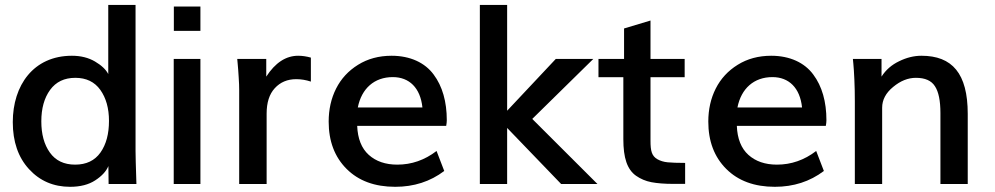

<svg xmlns="http://www.w3.org/2000/svg" viewBox="-20 -737 3985 769"><path d="M280.8 -77.6C236.3 -77.6 202.6 -93.8 179.7 -126C156.7 -158.2 145.5 -199.7 145.5 -251C145.5 -302.7 157.2 -344.7 180.7 -377C204.1 -409.2 237.8 -425.3 281.7 -425.3C325.2 -425.3 358.9 -409.2 381.8 -377C404.8 -344.7 416.5 -303.2 416.5 -252.9C416.5 -200.7 405.3 -158.7 382.3 -126C359.4 -93.8 325.7 -77.6 280.8 -77.6ZM260.7 11.2C301.8 11.2 335.4 2.4 361.3 -14.6C387.7 -31.7 405.3 -50.8 414.1 -71.8L415 0H526.4C523.9 -72.8 522.9 -116.7 522.9 -131.8V-717.3H413.6V-440.4C404.3 -458.5 386.2 -475.6 360.4 -490.7C334.5 -505.9 303.7 -513.7 268.1 -513.7C113.8 -513.7 31.2 -395 31.2 -248C31.2 -169.9 52.7 -106.9 96.2 -59.6C139.6 -12.2 194.8 11.2 260.7 11.2Z M782.7 -613.3V-710.9H676.3V-613.3ZM782.7 0V-501H675.8V0Z M1047.9 0V-281.7C1047.9 -326.2 1058.6 -359.9 1080.6 -383.8C1102.5 -407.7 1130.9 -419.9 1166.5 -419.9C1186.5 -419.9 1206.1 -416.5 1225.1 -410.2V-506.3C1207.5 -511.2 1190.4 -513.7 1174.3 -513.7C1125 -513.7 1082.5 -485.8 1046.4 -430.2V-501H930.2L932.1 -480C933.6 -465.8 934.6 -448.7 936 -427.7C937.5 -406.7 938 -389.6 938 -376V0Z M1413.1 -306.6C1428.2 -382.8 1479.5 -428.2 1553.2 -428.2C1619.1 -428.2 1663.6 -385.3 1671.9 -306.6ZM1563 11.2C1637.7 11.2 1703.1 -9.8 1759.3 -52.2L1728.5 -132.3C1680.7 -95.7 1628.4 -77.6 1571.3 -77.6C1523.9 -77.6 1485.8 -90.8 1457 -116.7C1428.2 -142.6 1412.6 -181.6 1410.6 -232.9H1767.1C1768.6 -241.2 1769.5 -248.5 1769.5 -255.4C1769.5 -329.6 1752 -391.6 1716.8 -438.5C1682.1 -485.8 1623 -513.7 1548.3 -513.7C1497.6 -513.7 1452.6 -501.5 1414.1 -477.5C1375.5 -453.6 1346.2 -421.9 1326.2 -382.3C1306.2 -342.8 1296.4 -298.3 1296.4 -250C1296.4 -171.4 1320.3 -108.4 1368.2 -60.5C1416 -12.7 1481 11.2 1563 11.2Z M2011.2 0V-224.6L2227.5 0H2373L2111.8 -260.7L2356.4 -501H2206.1L2011.2 -293.5V-717.3H1901.9V0Z M2724.1 -84.5C2693.4 -84.5 2670.4 -85.4 2654.3 -86.9C2638.2 -88.4 2624.5 -92.8 2613.3 -99.1C2590.3 -112.3 2585.4 -132.3 2585.4 -173.3V-427.7H2722.2V-501H2585.4V-654.8L2479.5 -623V-501H2377V-427.7H2476.6V-179.7C2476.6 -105 2491.7 -58.6 2527.3 -33.2C2545.4 -20.5 2565.9 -11.7 2588.9 -7.3C2611.8 -2.9 2641.6 -0.5 2677.2 -0.5H2724.1Z M2933.6 -306.6C2948.7 -382.8 3000 -428.2 3073.7 -428.2C3139.6 -428.2 3184.1 -385.3 3192.4 -306.6ZM3083.5 11.2C3158.2 11.2 3223.6 -9.8 3279.8 -52.2L3249 -132.3C3201.2 -95.7 3148.9 -77.6 3091.8 -77.6C3044.4 -77.6 3006.3 -90.8 2977.5 -116.7C2948.7 -142.6 2933.1 -181.6 2931.2 -232.9H3287.6C3289.1 -241.2 3290 -248.5 3290 -255.4C3290 -329.6 3272.5 -391.6 3237.3 -438.5C3202.6 -485.8 3143.6 -513.7 3068.8 -513.7C3018.1 -513.7 2973.1 -501.5 2934.6 -477.5C2896 -453.6 2866.7 -421.9 2846.7 -382.3C2826.7 -342.8 2816.9 -298.3 2816.9 -250C2816.9 -171.4 2840.8 -108.4 2888.7 -60.5C2936.5 -12.7 3001.5 11.2 3083.5 11.2Z M3513.2 0V-305.7C3513.2 -336.9 3527.8 -364.7 3557.1 -388.7C3586.4 -413.1 3616.7 -425.3 3648.4 -425.3C3685.1 -425.3 3710.4 -414.1 3724.6 -391.6C3739.3 -369.6 3746.6 -333.5 3746.6 -284.2V0H3856V-280.8C3856 -442.9 3793.9 -513.7 3670.4 -513.7C3640.6 -513.7 3610.8 -506.3 3581.1 -491.7C3551.3 -477.5 3527.8 -457 3510.7 -430.2V-501H3396L3397.9 -481C3399.4 -467.8 3400.4 -446.8 3401.9 -418.5C3403.3 -390.1 3403.8 -360.8 3403.8 -330.6V0Z"/></svg>

Font: Ride SemiBold
Style: Regular
Weight: 600
Version: Version 3.000